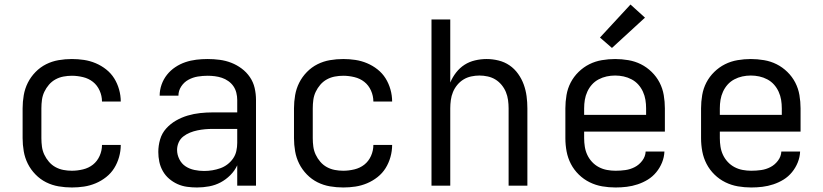

<svg xmlns="http://www.w3.org/2000/svg" viewBox="-20 -821 3640 849"><path d="M298 8Q268 8 239 3Q210 -2 184 -15Q158 -28 137 -49.5Q116 -71 103 -97Q90 -123 85 -152Q80 -181 80 -210V-342Q80 -371 85 -400Q90 -429 103 -455Q116 -481 137 -502.5Q158 -524 184 -537Q210 -550 239 -555Q268 -560 298 -560Q325 -560 351.5 -556Q378 -552 403 -541.5Q428 -531 449.5 -514Q471 -497 485 -474.5Q499 -452 506.5 -425.5Q514 -399 514 -372Q514 -372 514 -372Q514 -372 514 -372H431Q431 -372 431 -372Q431 -372 431 -372Q431 -397 420.5 -420.5Q410 -444 391 -459Q372 -474 347 -480Q322 -486 298 -486Q279 -486 260.5 -482.5Q242 -479 225.5 -470Q209 -461 196.5 -446.5Q184 -432 176 -415Q168 -398 165.5 -379.5Q163 -361 163 -342V-210Q163 -191 165.5 -172.5Q168 -154 176 -137Q184 -120 196.5 -105.5Q209 -91 225.5 -82Q242 -73 260.5 -69.5Q279 -66 298 -66Q322 -66 347 -72Q372 -78 391 -93Q410 -108 420.5 -131.5Q431 -155 431 -180Q431 -180 431 -180Q431 -180 431 -180H514Q514 -180 514 -180Q514 -180 514 -180Q514 -153 506.5 -126.5Q499 -100 485 -77.5Q471 -55 449.5 -38Q428 -21 403 -10.5Q378 0 351.5 4Q325 8 298 8Z M851 8Q829 8 807 5Q785 2 765 -7Q745 -16 728 -30.5Q711 -45 700 -64.5Q689 -84 684.5 -105.5Q680 -127 680 -149Q680 -177 688 -204.5Q696 -232 715 -253Q734 -274 758.5 -288Q783 -302 810 -310Q837 -318 865 -321Q893 -324 921 -324H1029V-379Q1029 -395 1025 -411Q1021 -427 1012 -440Q1003 -453 989.5 -462.5Q976 -472 961 -477Q946 -482 930 -484Q914 -486 898 -486Q876 -486 854.5 -482.5Q833 -479 813.5 -468.5Q794 -458 781.5 -439Q769 -420 769 -398H686Q686 -423 694.5 -447Q703 -471 718.5 -490.5Q734 -510 755 -524Q776 -538 799.5 -546Q823 -554 848 -557Q873 -560 898 -560Q925 -560 951.5 -556.5Q978 -553 1002.5 -543.5Q1027 -534 1048.5 -518Q1070 -502 1085 -480Q1100 -458 1106 -432Q1112 -406 1112 -379V0H1029V-90Q1018 -66 998.5 -46.5Q979 -27 955.5 -14.5Q932 -2 905 3Q878 8 851 8ZM882 -65Q901 -65 919 -68Q937 -71 954 -77Q971 -83 985.5 -94Q1000 -105 1010.5 -120Q1021 -135 1025 -153Q1029 -171 1029 -189V-251H921Q904 -251 887 -249.5Q870 -248 853 -244.5Q836 -241 820 -234.5Q804 -228 790.5 -217.5Q777 -207 770 -191Q763 -175 763 -158Q763 -137 773 -117Q783 -97 800.5 -85.5Q818 -74 839.5 -69.5Q861 -65 882 -65Z M1498 8Q1468 8 1439 3Q1410 -2 1384 -15Q1358 -28 1337 -49.5Q1316 -71 1303 -97Q1290 -123 1285 -152Q1280 -181 1280 -210V-342Q1280 -371 1285 -400Q1290 -429 1303 -455Q1316 -481 1337 -502.5Q1358 -524 1384 -537Q1410 -550 1439 -555Q1468 -560 1498 -560Q1525 -560 1551.5 -556Q1578 -552 1603 -541.5Q1628 -531 1649.5 -514Q1671 -497 1685 -474.5Q1699 -452 1706.5 -425.5Q1714 -399 1714 -372Q1714 -372 1714 -372Q1714 -372 1714 -372H1631Q1631 -372 1631 -372Q1631 -372 1631 -372Q1631 -397 1620.5 -420.5Q1610 -444 1591 -459Q1572 -474 1547 -480Q1522 -486 1498 -486Q1479 -486 1460.5 -482.5Q1442 -479 1425.5 -470Q1409 -461 1396.5 -446.5Q1384 -432 1376 -415Q1368 -398 1365.5 -379.5Q1363 -361 1363 -342V-210Q1363 -191 1365.5 -172.5Q1368 -154 1376 -137Q1384 -120 1396.5 -105.5Q1409 -91 1425.5 -82Q1442 -73 1460.5 -69.5Q1479 -66 1498 -66Q1522 -66 1547 -72Q1572 -78 1591 -93Q1610 -108 1620.5 -131.5Q1631 -155 1631 -180Q1631 -180 1631 -180Q1631 -180 1631 -180H1714Q1714 -180 1714 -180Q1714 -180 1714 -180Q1714 -153 1706.5 -126.5Q1699 -100 1685 -77.5Q1671 -55 1649.5 -38Q1628 -21 1603 -10.5Q1578 0 1551.5 4Q1525 8 1498 8Z M1888 0V-735H1971V-456Q1981 -480 1997 -500.5Q2013 -521 2034 -534.5Q2055 -548 2080.5 -554Q2106 -560 2132 -560Q2158 -560 2184.5 -553.5Q2211 -547 2233 -532Q2255 -517 2271 -494.5Q2287 -472 2296 -447Q2305 -422 2308.5 -395.5Q2312 -369 2312 -342V0H2229V-342Q2229 -360 2226.5 -378.5Q2224 -397 2217 -414Q2210 -431 2198 -445.5Q2186 -460 2170.5 -469.5Q2155 -479 2136.5 -483Q2118 -487 2100 -487Q2082 -487 2063.5 -483Q2045 -479 2029.5 -469.5Q2014 -460 2002 -445.5Q1990 -431 1983 -414Q1976 -397 1973.5 -378.5Q1971 -360 1971 -342V0Z M2702 8Q2672 8 2643 3Q2614 -2 2587.5 -15Q2561 -28 2539.5 -49Q2518 -70 2504.5 -96Q2491 -122 2485.5 -151Q2480 -180 2480 -210V-342Q2480 -371 2485 -400.5Q2490 -430 2503.5 -456Q2517 -482 2538.5 -503Q2560 -524 2586 -537Q2612 -550 2641.5 -555Q2671 -560 2700 -560Q2729 -560 2758.5 -555Q2788 -550 2814 -537Q2840 -524 2861.5 -503Q2883 -482 2896.5 -456Q2910 -430 2915 -400.5Q2920 -371 2920 -342V-239H2563V-210Q2563 -191 2566 -172Q2569 -153 2577 -136Q2585 -119 2598 -105Q2611 -91 2628 -82Q2645 -73 2664 -69.5Q2683 -66 2702 -66Q2724 -66 2745.5 -69Q2767 -72 2786.5 -82Q2806 -92 2820 -110.5Q2834 -129 2835 -151H2918Q2917 -126 2907.5 -102.5Q2898 -79 2882 -59.5Q2866 -40 2845 -27Q2824 -14 2800 -6Q2776 2 2751.5 5Q2727 8 2702 8ZM2563 -313H2837V-342Q2837 -361 2834 -379.5Q2831 -398 2823 -415.5Q2815 -433 2802.5 -447Q2790 -461 2773 -470Q2756 -479 2737.5 -483Q2719 -487 2700 -487Q2681 -487 2662.5 -483Q2644 -479 2627 -470Q2610 -461 2597.5 -447Q2585 -433 2577 -415.5Q2569 -398 2566 -379.5Q2563 -361 2563 -342ZM2686 -609 2633 -655 2768 -801 2832 -743Z M3302 8Q3272 8 3243 3Q3214 -2 3187.5 -15Q3161 -28 3139.5 -49Q3118 -70 3104.5 -96Q3091 -122 3085.5 -151Q3080 -180 3080 -210V-342Q3080 -371 3085 -400.5Q3090 -430 3103.5 -456Q3117 -482 3138.5 -503Q3160 -524 3186 -537Q3212 -550 3241.5 -555Q3271 -560 3300 -560Q3329 -560 3358.5 -555Q3388 -550 3414 -537Q3440 -524 3461.5 -503Q3483 -482 3496.5 -456Q3510 -430 3515 -400.5Q3520 -371 3520 -342V-239H3163V-210Q3163 -191 3166 -172Q3169 -153 3177 -136Q3185 -119 3198 -105Q3211 -91 3228 -82Q3245 -73 3264 -69.5Q3283 -66 3302 -66Q3324 -66 3345.5 -69Q3367 -72 3386.5 -82Q3406 -92 3420 -110.5Q3434 -129 3435 -151H3518Q3517 -126 3507.5 -102.5Q3498 -79 3482 -59.5Q3466 -40 3445 -27Q3424 -14 3400 -6Q3376 2 3351.5 5Q3327 8 3302 8ZM3163 -313H3437V-342Q3437 -361 3434 -379.5Q3431 -398 3423 -415.5Q3415 -433 3402.5 -447Q3390 -461 3373 -470Q3356 -479 3337.5 -483Q3319 -487 3300 -487Q3281 -487 3262.5 -483Q3244 -479 3227 -470Q3210 -461 3197.5 -447Q3185 -433 3177 -415.5Q3169 -398 3166 -379.5Q3163 -361 3163 -342Z"/></svg>

Font: Monocode
Style: Regular
Weight: 400
Designer: Belleve Invis
Foundry: Belleve Invis
Version: Version 16.1.0; ttfautohint (v1.8.4)